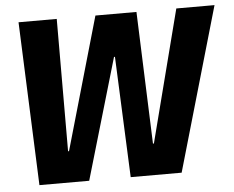

<svg xmlns="http://www.w3.org/2000/svg" viewBox="-50 -752 988 811"><g transform="rotate(-5 444.0 -346.5)"><path d="M688 0H472L450 -512H446L296 0H85L57 -693H219L218 -132H222L383 -693H557L578 -133H582L726 -693H888Z"/></g></svg>

Font: Qjlgwqiwhsfqbnnlvksmvfsycuq
Style: Regular
Weight: 700
Italic angle: -8°
Designer: Carrois Corporate & Edenspiekermann
Foundry: Carrois Corporate GbR & Edenspiekermann AG
Version: Version 2.001